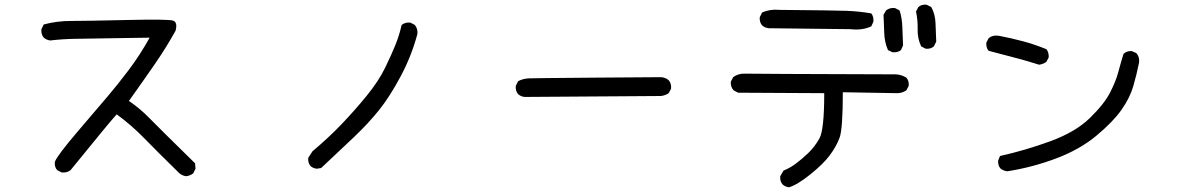

<svg xmlns="http://www.w3.org/2000/svg" viewBox="-20 -737 5040 816"><path d="M771 12Q756 10 743 0Q649 -92 593.5 -149Q538 -206 476 -251Q452 -226 280 -14Q265 -2 242 -4L223 -14Q211 -27 213 -49Q223 -76 310 -178Q397 -280 438 -328Q479 -376 527 -439.5Q575 -503 616 -577Q353 -573 298.5 -572Q244 -571 193 -565Q178 -567 166 -577Q154 -591 156 -613L166 -633Q221 -648 283 -648Q345 -648 519.5 -652Q694 -656 715 -649.5Q736 -643 726 -606Q687 -536 642 -470.5Q597 -405 528 -308Q575 -276 615 -235Q655 -194 809 -43L811 -20L801 0Q787 10 771 12Z M1327 -20Q1312 -21 1300 -31Q1288 -45 1290 -66L1308 -94Q1376 -151 1431.5 -209Q1487 -267 1538 -329.5Q1589 -392 1616.5 -448.5Q1644 -505 1660.5 -546Q1677 -587 1687 -631Q1702 -643 1724 -641L1743 -631Q1756 -615 1754 -593Q1729 -499 1682.5 -412Q1636 -325 1590.5 -268.5Q1545 -212 1485 -155Q1425 -98 1345 -23Z M2209 -325Q2193 -327 2182 -337Q2170 -351 2172 -372L2182 -392Q2203 -403 2228.5 -404Q2254 -405 2504 -407Q2754 -409 2787 -409Q2807 -409 2822 -396Q2834 -382 2832 -360L2822 -341Q2807 -331 2789 -329Z M3333 59Q3317 57 3306 47Q3294 33 3296 12L3310 -12Q3337 -23 3361.5 -41Q3386 -59 3414 -85.5Q3442 -112 3462.5 -148.5Q3483 -185 3483 -341L3117 -343L3098 -353Q3084 -368 3086 -390L3096 -409Q3117 -425 3145.5 -424Q3174 -423 3789 -421Q3813 -419 3832 -407Q3844 -394 3842 -372L3832 -353Q3814 -341 3793 -341L3562 -345Q3562 -188 3548 -151Q3534 -114 3506.5 -77Q3479 -40 3423.5 4.5Q3368 49 3333 59ZM3773 -515 3754 -524Q3739 -558 3738 -597.5Q3737 -637 3735 -674L3746 -693Q3762 -705 3783 -703L3803 -693Q3814 -660 3815 -620.5Q3816 -581 3818 -544L3809 -524Q3795 -513 3773 -515ZM3914 -530 3895 -540Q3879 -573 3880 -612.5Q3881 -652 3873 -688L3883 -707Q3896 -719 3918 -717L3938 -707Q3955 -676 3956 -637Q3957 -598 3959 -560L3949 -540Q3936 -528 3914 -530ZM3595 -613 3247 -617Q3230 -619 3219 -629Q3207 -643 3209 -664L3219 -684Q3253 -699 3292 -695Q3524 -693 3578 -691Q3632 -689 3683 -680Q3694 -666 3692 -645L3683 -625Q3644 -607 3595 -613Z M4261 -9Q4245 -11 4233 -20Q4221 -32 4222 -54L4230 -74Q4338 -98 4444.5 -137Q4551 -176 4612 -235.5Q4673 -295 4698 -344Q4723 -393 4733 -431.5Q4743 -470 4755 -508Q4768 -521 4790 -520L4810 -511Q4824 -494 4821 -471Q4811 -421 4796.5 -371Q4782 -321 4746.5 -270.5Q4711 -220 4640.5 -161Q4570 -102 4469.5 -64Q4369 -26 4261 -9ZM4396 -462Q4343 -479 4288.5 -493Q4234 -507 4182 -521Q4170 -534 4172 -556L4182 -575Q4199 -589 4225 -585Q4278 -575 4328 -561.5Q4378 -548 4427 -528Q4438 -515 4437 -493L4427 -474Q4413 -464 4396 -462Z"/></svg>

Font: Kosefont JP
Style: Regular
Weight: 400
Designer: Nozomi Seto 瀬戸のぞみ
Version: Version 3.00;June 19, 2020